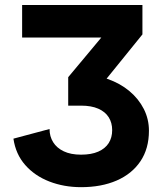

<svg xmlns="http://www.w3.org/2000/svg" viewBox="-20 -528 655 775"><path d="M333.3 -115.4 554.9 -389.1 471.2 -475 255.3 -216.4ZM581.2 -0.3Q581.2 -47.2 560.5 -88.1Q539.7 -129.1 502.4 -160.3Q465 -191.5 415.1 -209Q365.1 -226.6 307.2 -226.6Q297.5 -226.6 285.3 -224Q273.1 -221.5 264.2 -218.9Q255.3 -216.4 255.3 -216.4V-101.6Q255.3 -101.6 264.2 -101.6Q273.1 -101.6 285.3 -101.6Q297.5 -101.6 307.2 -101.6Q348.7 -101.6 376.7 -89.3Q404.7 -77 418.8 -54.7Q432.8 -32.5 432.8 -2.6Q432.8 27.2 418.8 49.5Q404.7 71.7 376.7 84Q348.7 96.3 307.2 96.3Q265.7 96.3 237.4 82.8Q209 69.3 194.5 45.9Q180 22.6 180 -7.3L34.2 31.7Q43.4 94.5 81.9 138.2Q120.4 181.9 179.3 204.7Q238.3 227.5 307.2 227.5Q389.3 227.5 450.9 200.7Q512.6 173.9 546.9 122.9Q581.2 72 581.2 -0.3ZM69.3 -507.8V-376.6H407.7L554.9 -389.1V-507.8Z"/></svg>

Font: Giphurs SC
Style: Regular
Weight: 400
Version: Version 0.920